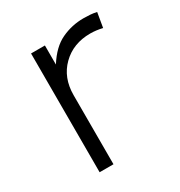

<svg xmlns="http://www.w3.org/2000/svg" viewBox="-126 -584 629 672"><g transform="rotate(-30 189.0 -247.5)"><path d="M85 0V-480H141V-403Q174 -455.5 216 -475.2Q258 -495 305 -495Q318 -495 331.8 -494Q345.5 -493 358 -490L348 -431Q322.5 -437 299 -437Q230 -437 185.5 -393.2Q141 -349.5 141 -279V0Z"/></g></svg>

Font: Geologica Thin
Style: Regular
Weight: 100
Designer: Sindre Bremnes, Frode Helland
Foundry: Monokrom Skriftforlag AS
Version: Version 1.010; ttfautohint (v1.8.4.7-5d5b);gftools[0.9.28]